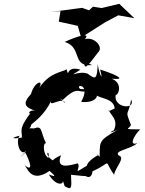

<svg xmlns="http://www.w3.org/2000/svg" viewBox="-20 -962 756 1003"><path d="M296 -904 287 -849 386 -827 404 -766 530 -846 598 -882 682 -867 603 -942 511 -920 466 -927 445 -908 409 -921 243 -899ZM421 -640C417 -586 444 -625 492 -688C524 -716 471 -773 423 -757C457 -795 384 -774 318 -743C412 -715 352 -612 461 -622ZM399 -497C368 -523 458 -527 404 -430C462 -422 507 -452 477 -484C464 -439 595 -464 577 -377C619 -428 529 -362 550 -387C553 -361 606 -338 571 -274C615 -306 504 -246 593 -283C485 -221 504 -225 500 -115C539 -134 441 -181 493 -152C412 -108 437 -75 435 -97C349 -44 404 -77 387 -109C345 -98 268 -74 299 -151C202 -108 287 -96 270 -116C196 -153 243 -191 233 -137C202 -154 205 -226 221 -212C189 -277 204 -308 157 -291C114 -296 136 -277 144 -312C158 -325 212 -360 249 -438C229 -395 306 -461 322 -423C245 -490 305 -433 309 -441C399 -528 389 -459 450 -495ZM318 11C354 30 355 27 351 -49C435 -41 452 -35 413 -61C417 -42 458 -16 463 -67C574 -117 516 -133 576 -49C581 -86 638 -139 600 -150C574 -176 663 -182 697 -214C637 -194 708 -292 716 -286C609 -287 659 -287 664 -310C630 -396 650 -347 665 -442C692 -388 573 -396 584 -465C604 -470 619 -530 563 -551C632 -544 613 -563 503 -599C526 -511 487 -605 491 -637C488 -540 478 -548 438 -577C389 -597 319 -546 400 -598C319 -623 343 -546 328 -600C301 -582 231 -586 172 -482C224 -555 160 -541 142 -471C96 -421 106 -400 176 -380C121 -401 126 -344 148 -383C70 -284 98 -277 94 -243C22 -233 56 -248 83 -253C60 -226 83 -147 113 -171C139 -195 45 -98 112 -165C134 -124 161 -53 103 -104C121 -99 134 2 239 -69C251 -57 290 -28 235 -51C272 12 314 3 308 -19Z"/></svg>

Font: Charger Distortion
Style: 2It
Weight: 400
Designer: Jasper
Foundry: Cannot Into Space Fonts
Version: Version 0.98